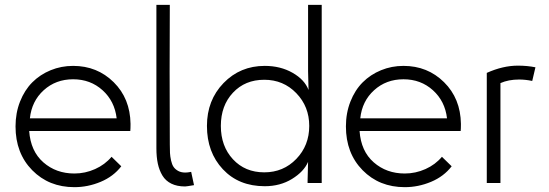

<svg xmlns="http://www.w3.org/2000/svg" viewBox="-20 -753 2259 790"><path d="M479 -68.8Q446.8 -26.9 394.3 -4.9Q341.8 17.1 286.1 17.1Q181.2 17.1 112.5 -52.7Q43.9 -122.6 43.9 -232.9Q43.9 -288.1 62.5 -335.2Q81.1 -382.3 113 -414.3Q145 -446.3 188.5 -464.1Q231.9 -481.9 280.8 -481.9Q379.9 -481.9 447.8 -414.8Q515.6 -347.7 517.1 -243.2Q517.1 -222.7 516.1 -213.9H100.1Q106 -130.9 158.4 -85Q210.9 -39.1 286.1 -39.1Q330.6 -39.1 371.3 -57.4Q412.1 -75.7 439 -107.9ZM103 -266.1H460Q451.7 -336.9 401.9 -381.8Q352.1 -426.8 280.8 -426.8Q209.5 -426.8 159.9 -381.8Q110.4 -336.9 103 -266.1Z M741.7 14.2Q708.5 14.2 685.1 2.7Q661.6 -8.8 648.4 -30.5Q635.3 -52.2 629.4 -79.6Q623.5 -106.9 623.5 -143.1V-732.9H678.7Q677.2 -473.1 678.7 -159.2Q678.7 -137.7 679.4 -123.5Q680.2 -109.4 683.8 -92.8Q687.5 -76.2 694.1 -66.4Q700.7 -56.6 712.9 -49.8Q725.1 -43 742.7 -43Q752 -43 766.6 -45.9L778.3 8.8Q747.1 14.2 741.7 14.2Z M1067.4 -424.8Q988.3 -424.8 938.5 -371.6Q888.7 -318.4 888.7 -234.9Q888.7 -151.4 938.5 -97.7Q988.3 -43.9 1067.4 -43.9Q1146 -43.9 1199.2 -99.1Q1252.4 -154.3 1252.4 -234.9Q1252.4 -314.5 1199.2 -369.6Q1146 -424.8 1067.4 -424.8ZM831.5 -234.9Q831.5 -340.8 899.9 -411.4Q968.3 -481.9 1069.3 -481.9Q1133.8 -481.9 1183.6 -453.6Q1233.4 -425.3 1249.5 -382.8L1247.6 -460V-732.9H1303.7V0H1245.6V-9.8L1247.6 -86.9Q1230.5 -46.9 1181.6 -16.8Q1132.8 13.2 1069.3 13.2Q962.4 13.2 897 -56.6Q831.5 -126.5 831.5 -234.9Z M1838.4 -68.8Q1806.2 -26.9 1753.7 -4.9Q1701.2 17.1 1645.5 17.1Q1540.5 17.1 1471.9 -52.7Q1403.3 -122.6 1403.3 -232.9Q1403.3 -288.1 1421.9 -335.2Q1440.4 -382.3 1472.4 -414.3Q1504.4 -446.3 1547.9 -464.1Q1591.3 -481.9 1640.1 -481.9Q1739.3 -481.9 1807.1 -414.8Q1875 -347.7 1876.5 -243.2Q1876.5 -222.7 1875.5 -213.9H1459.5Q1465.3 -130.9 1517.8 -85Q1570.3 -39.1 1645.5 -39.1Q1689.9 -39.1 1730.7 -57.4Q1771.5 -75.7 1798.3 -107.9ZM1462.4 -266.1H1819.3Q1811 -336.9 1761.2 -381.8Q1711.4 -426.8 1640.1 -426.8Q1568.8 -426.8 1519.3 -381.8Q1469.7 -336.9 1462.4 -266.1Z M2169.9 -419.9Q2142.6 -425.8 2115.7 -425.8Q2072.3 -425.8 2039.1 -411.1V0H1982.9V-453.1Q2049.3 -482.9 2110.8 -482.9Q2149.4 -482.9 2183.1 -476.1Z"/></svg>

Font: Kreadon Light
Style: Regular
Weight: 300
Designer: kohakuno
Foundry: StudioGnu
Version: Version 1.000;Glyphs 3.1.2 (3151)